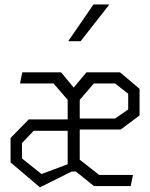

<svg xmlns="http://www.w3.org/2000/svg" viewBox="-20 -818 660 844"><path d="M248.5 -500H78L68 -451H215.5L277.5 -379V-293H106L26.5 -211.5V-104L155.5 5.5L295 -64H313.5L393 0H554.5L564.5 -49H416L330.5 -116V-248.5H510.5L593.5 -310.5V-427.5L507.5 -500H360L304 -433ZM76.5 -121.5V-189L128 -243H277.5V-96L162.5 -53ZM280 -637 391 -798.5H461L334.5 -637ZM330.5 -297V-379L392.5 -451H486L543.5 -406V-337L486 -297Z"/></svg>

Font: Monaspace Krypton ExtraLight
Style: Regular
Weight: 200
Designer: Riley Cran & the Lettermatic Team
Foundry: Lettermatic
Version: Version 1.101 (Monaspace Krypton)